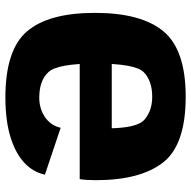

<svg xmlns="http://www.w3.org/2000/svg" viewBox="-18 -704 726 731"><g transform="rotate(-90 345.5 -338.0)"><path d="M343.5 5.5Q521.5 5.5 592 -79Q662.5 -163.5 662.5 -340Q662.5 -516.5 592 -598.8Q521.5 -681 339.5 -681L339 -552Q406.5 -552 438 -516Q469.5 -480 469.5 -337.5Q469.5 -186 436.5 -154Q403.5 -122 343 -122Q291 -122 257 -150.5Q223 -179 223 -293L217 -276H487V-398H29.5Q25.5 -372.5 25.5 -337Q25.5 -167 92.8 -80.8Q160 5.5 343.5 5.5ZM225 -470.5Q229.5 -490.5 240.5 -505.8Q251.5 -521 267 -531.2Q282.5 -541.5 301 -546.8Q319.5 -552 339 -552L351.5 -628.5L339.5 -681Q296.5 -681 256.2 -675.8Q216 -670.5 181.2 -659Q146.5 -647.5 118.8 -629.8Q91 -612 72.2 -587.2Q53.5 -562.5 46.5 -530.5Z"/></g></svg>

Font: Anybody UltraCondensed Thin ExtraBold
Style: Regular
Weight: 800
Version: Version 1.111